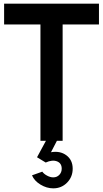

<svg xmlns="http://www.w3.org/2000/svg" viewBox="-20 -770 564 1050"><path d="M322.5 0H291.2L258.8 62.5Q308.8 53.8 343.1 79.4Q377.5 105 377.5 152.5Q377.5 197.5 346.9 228.8Q316.2 260 271.2 260Q235 260 201.2 239.4Q167.5 218.8 155 188.8L211.2 168.8Q220 181.2 237.5 190.6Q255 200 271.2 200Q291.2 200 304.4 186.2Q317.5 172.5 317.5 152.5Q317.5 122.5 291.9 112.5Q266.2 102.5 230 118.8L182.5 90L231.2 0H201.2V-636.2H2.5V-750H521.2V-636.2H322.5Z"/></svg>

Font: Now Medium
Style: Regular
Weight: 500
Designer: Alfredo Marco Pradil
Foundry: Alfredo Marco Pradil
Version: Version 1.002;PS 001.002;hotconv 1.0.88;makeotf.lib2.5.64775